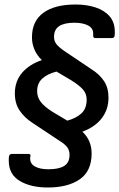

<svg xmlns="http://www.w3.org/2000/svg" viewBox="-20 -715 530 853"><path d="M192 118Q117 118 68 89Q19 60 19 -1Q19 -6 19 -11Q19 -16 20 -21Q23 -31 32 -31H107Q118 -31 115 -20Q114 -16 114 -14.5Q114 -13 114 -10Q114 13 136 25Q158 37 195 37Q242 37 265.5 22Q289 7 289 -27Q289 -47 278.5 -61Q268 -75 245 -89L123 -170Q89 -192 67.5 -223.5Q46 -255 46 -300Q46 -354 78 -391.5Q110 -429 166 -448Q144 -469 133 -495Q122 -521 122 -549Q122 -621 172.5 -658Q223 -695 316 -695Q365 -695 404.5 -682Q444 -669 467 -642.5Q490 -616 490 -574Q490 -569 490 -564.5Q490 -560 489 -556Q488 -546 477 -546H402Q394 -546 394 -557Q394 -559 394 -561.5Q394 -564 394 -566Q394 -590 371 -602Q348 -614 310 -614Q266 -614 243 -599Q220 -584 220 -551Q220 -532 231.5 -518Q243 -504 265 -489L387 -407Q422 -385 442 -355Q462 -325 462 -281Q462 -228 431.5 -189Q401 -150 346 -130Q367 -110 377 -86Q387 -62 387 -33Q387 45 334.5 81.5Q282 118 192 118ZM279 -179Q319 -190 342 -211.5Q365 -233 365 -272Q365 -299 348.5 -317.5Q332 -336 297 -358L231 -397Q191 -387 168 -366Q145 -345 145 -310Q145 -284 160.5 -263Q176 -242 212 -219Z"/></svg>

Font: Sofia Sans SemiBold
Style: Italic
Weight: 600
Italic angle: -9°
Designer: Botio Nikoltchev, Ani Petrova
Foundry: lettersoup
Version: Version 4.100-B